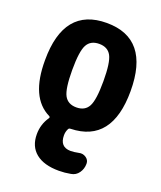

<svg xmlns="http://www.w3.org/2000/svg" viewBox="-139 -619 778 927"><g transform="rotate(20 250.0 -155.0)"><path d="M187 -130.4Q205.1 -96.7 249 -96.7Q293 -96.7 311 -130.4Q329.1 -164.1 329.1 -260.3Q329.1 -356.4 311 -389.6Q293 -422.9 249 -422.9Q205.1 -422.9 187 -389.6Q168.9 -356.4 168.9 -260.3Q168.9 -164.1 187 -130.4ZM468.8 -259.8Q468.8 3.9 258.8 9.8Q250 9.8 247.1 16.6Q239.3 32.2 239.3 49.8Q239.3 109.4 293.9 110.4Q312.5 110.4 335.9 105.5Q355.5 100.6 372.1 111.8Q388.7 123 388.7 141.6V142.6Q388.7 168.9 374 189.5Q359.4 210 335 213.9Q304.7 219.7 274.4 219.7Q197.3 219.7 155.8 186Q114.3 152.3 114.3 89.8Q114.3 39.1 142.6 -2Q147.5 -8.8 140.6 -12.7Q28.3 -67.4 29.3 -259.8Q29.3 -530.3 249 -530.3Q468.8 -530.3 468.8 -259.8Z"/></g></svg>

Font: Rounded Mgen+ 2m bold
Style: Bold
Weight: 700
Designer: [Source Han Sans]
Ryoko NISHIZUKA  (kana & ideographs); Paul D. Hunt (Latin, Greek & Cyrillic); Wenlong ZHANG  (bopomofo
Version: Version 1.059.20150602